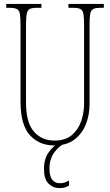

<svg xmlns="http://www.w3.org/2000/svg" viewBox="-20 -734 562 982"><path d="M258 10Q181 10 133 -42.5Q85 -95 85 -214V-609Q85 -646 81.5 -664Q78 -682 66 -688Q54 -694 29 -694H12V-714H192V-694H169Q145 -694 133 -688.5Q121 -683 117 -664Q113 -645 113 -606V-210Q113 -108 153 -61.5Q193 -15 259 -15Q315 -15 348 -43.5Q381 -72 395.5 -115Q410 -158 410 -202V-607Q410 -645 406.5 -663.5Q403 -682 391 -688Q379 -694 354 -694H330V-714H511V-694H494Q469 -694 457 -688Q445 -682 441.5 -663.5Q438 -645 438 -607V-200Q438 -145 418.5 -97Q399 -49 359.5 -19.5Q320 10 258 10ZM284 228Q251 228 228 205Q205 182 205 130Q205 77 230 43.5Q255 10 278 0H311Q282 12 257.5 46Q233 80 233 127Q233 167 247 185Q261 203 285 203Q299 203 309.5 200Q320 197 333 189V215Q321 222 310.5 225Q300 228 284 228Z"/></svg>

Font: Noto Serif Myanmar ExtraCondensed Thin
Style: Regular
Weight: 100
Width: 2
Designer: Ben Mitchell and the Monotype Design Team
Foundry: Monotype Imaging Inc.
Version: Version 2.106; ttfautohint (v1.8.4.7-5d5b)